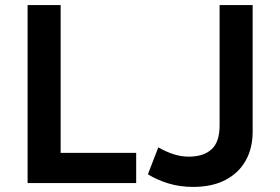

<svg xmlns="http://www.w3.org/2000/svg" viewBox="-20 -720 1100 755"><path d="M88.5 0V-700H218.5V-119H515.5V0ZM739 15Q688.5 15 644 1.8Q599.5 -11.5 561.5 -34.5L602.5 -140.5Q633 -123 662.8 -113.5Q692.5 -104 722 -104Q780.5 -104 812 -133Q843.5 -162 843.5 -226V-700H973.5V-202.5Q973.5 -137 946 -88.2Q918.5 -39.5 866.2 -12.2Q814 15 739 15Z"/></svg>

Font: Geologica Cursive Medium
Style: Regular
Weight: 500
Designer: Sindre Bremnes, Frode Helland
Foundry: Monokrom Skriftforlag AS
Version: Version 1.010;gftools[0.9.28]